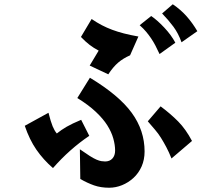

<svg xmlns="http://www.w3.org/2000/svg" viewBox="-20 -781 1040 899"><path d="M398 -145Q306 -83 228 6Q183 -33 150.5 -80Q118 -127 96 -192L207 -253Q218 -210 226.5 -189.5Q235 -169 246 -156Q267 -173 292 -187.5Q317 -202 360 -220ZM657 -72Q657 -33 643 -1.5Q629 30 605 52Q581 74 551.5 86Q522 98 491 98Q452 98 420.5 87Q389 76 356 57L354 -82Q381 -63 400 -51Q419 -39 432 -33.5Q445 -28 454.5 -26.5Q464 -25 472 -25Q494 -25 506.5 -39Q519 -53 519 -76Q519 -102 510.5 -132.5Q502 -163 482.5 -194Q463 -225 428.5 -257.5Q394 -290 342 -322L401 -417Q537 -335 597 -252.5Q657 -170 657 -72ZM783 -39Q771 -69 758.5 -92.5Q746 -116 733.5 -136Q721 -156 705.5 -174Q690 -192 672 -213L732 -283Q779 -248 814.5 -212Q850 -176 879 -121ZM589 -522Q557 -508 533.5 -488Q510 -468 487 -433L400 -474L442 -544Q419 -556 399.5 -571Q380 -586 359 -608L409 -692Q434 -675 457 -663Q480 -651 505.5 -641.5Q531 -632 560 -624.5Q589 -617 628 -610ZM727 -528Q717 -550 707.5 -568Q698 -586 687.5 -601.5Q677 -617 664.5 -632Q652 -647 634 -663L688 -706Q716 -687 749 -652Q782 -617 801 -581ZM830 -583Q815 -625 792 -656Q769 -687 739 -718L789 -761Q826 -736 853.5 -705Q881 -674 904 -635Z"/></svg>

Font: NanumGothicCoding
Style: Bold
Weight: 700
Monospace: yes
Designer: Kwon Bruce; Nicolas Noh; Sung-woo Choi; Go-un Cha; Soo-hyun Park;
Foundry: NHN Corporation
Version: Version 2.000;PS 1;hotconv 1.0.49;makeotf.lib2.0.14853